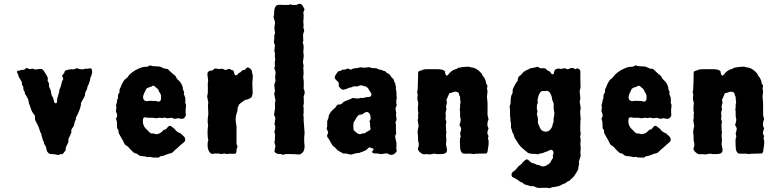

<svg xmlns="http://www.w3.org/2000/svg" viewBox="-20 -810 4084 1008"><path d="M155.8 -448.2Q159.2 -446.3 163.1 -445.3Q167 -444.3 182.6 -447.3Q198.2 -449.7 202.1 -445.8Q208 -442.4 214.8 -430.7Q221.7 -418.9 226.1 -411.6Q231 -404.3 231 -398.9L230 -384.8L236.8 -373Q237.8 -370.1 237.3 -364.3Q236.8 -358.4 237.8 -355L245.1 -337.9Q247.1 -335 248 -325.2Q249 -315.4 252 -308.1L257.8 -297.9Q258.8 -295.9 259.8 -292Q260.7 -288.1 261.7 -286.6Q262.7 -285.2 263.2 -280.3Q264.2 -275.4 265.1 -272.5Q266.1 -269 271.5 -268.1Q276.9 -267.1 278.3 -272Q279.8 -277.3 279.8 -285.2Q279.8 -293 280.8 -293.9Q281.7 -294.9 291 -328.1Q291 -332.5 291 -336.9L297.9 -353Q299.8 -356.9 302.7 -371.1Q305.7 -385.3 309.1 -389.6Q312 -394 312 -396.5Q312 -398.9 309.1 -404.3Q306.2 -410.2 306.6 -413.1Q307.1 -416 316.9 -425.8Q316.9 -427.7 317.9 -429.7Q318.8 -431.6 319.8 -436Q320.8 -439.9 335 -443.4Q349.1 -446.8 356.9 -446.3Q364.7 -445.8 367.2 -445.8L383.8 -452.1Q385.7 -452.1 391.6 -449.2Q397.5 -446.3 417 -445.8Q423.8 -449.2 428.7 -449.2H441.9Q454.1 -452.1 457.5 -451.2Q460.9 -450.2 462.9 -440.4Q464.8 -430.7 463.4 -426.8Q461.9 -423.8 461.4 -419.4Q460.4 -412.1 457 -407.2Q453.1 -402.3 453.1 -391.1L448.2 -376Q448.2 -373 446.8 -371.1L440.9 -358.9Q437 -347.2 437 -342.8Q432.1 -331.1 426.8 -321.8V-316.9Q426.8 -306.2 416.5 -290Q404.8 -271.5 404.8 -265.6V-258.8Q402.3 -243.2 393.6 -223.6Q385.7 -204.1 382.8 -200.7Q377.9 -194.3 378.4 -189Q379.4 -183.6 375.5 -176.8Q370.1 -166.5 369.6 -157.7Q369.1 -148.9 361.3 -139.6Q353.5 -130.4 354.5 -123Q355 -116.2 354.5 -113.3Q354 -110.4 339.8 -82Q338.9 -79.1 338.9 -73.2V-64Q337.9 -60.1 330.6 -46.9Q323.2 -33.7 325.2 -28.8Q326.7 -23.4 322.3 -18.1Q317.9 -13.2 314.9 -8.3Q312 -3.9 309.6 -2Q307.1 0 303.2 -0.5Q299.3 -1 296.9 0L284.2 3.9L269 0Q242.7 0 236.3 -4.9Q226.1 -13.2 224.1 -25.9Q222.7 -39.1 217.8 -45.4Q210.9 -54.2 210.9 -59.1V-63Q203.1 -78.1 203.1 -80.1V-83Q203.1 -85 198.2 -97.2Q198.2 -106.4 194.3 -111.8Q190.4 -117.2 187 -130.4Q183.6 -144 175.3 -158.7Q167 -173.3 165 -178.7Q163.1 -184.1 163.6 -191.4Q164.6 -203.6 157.2 -211.4Q149.9 -219.2 145.5 -230Q141.1 -240.2 139.2 -248Q137.2 -255.9 136.2 -257.8L131.8 -267.1Q130.9 -269 129.9 -280.3Q128.9 -291.5 110.8 -317.9L109.9 -327.1Q108.9 -329.1 105.5 -334.5Q102.1 -339.8 102.5 -345.7Q103 -351.1 102.5 -353.5Q102.1 -356 99.1 -359.4Q93.8 -365.2 95.2 -372.1Q96.2 -378.9 86.9 -392.6Q78.1 -406.2 77.1 -409.2Q76.2 -412.1 76.2 -414.6Q76.2 -417 75.7 -418.5Q75.2 -419.9 73.2 -422.4Q71.3 -424.8 69.3 -431.2Q67.4 -437.5 76.7 -439Q85.4 -439.9 90.8 -441.9Q96.2 -443.8 101.6 -443.4Q106.9 -442.9 110.4 -446.3Q113.3 -450.2 116.2 -451.7Q121.1 -454.1 129.4 -449.7Q137.2 -445.3 142.1 -447.8Q147 -450.2 149.4 -450.2Q151.9 -450.2 155.8 -448.2Z M824.7 -458.5Q831.1 -456.1 836.9 -452.6Q842.8 -449.2 850.1 -449.2Q857.9 -449.2 861.8 -446.3Q865.7 -443.4 871.1 -437.5Q876.5 -431.2 878.9 -430.2Q880.9 -427.2 892.6 -418.5Q904.3 -409.7 905.3 -403.3Q906.7 -397.5 919.9 -385.7Q933.1 -374 939 -353Q939.9 -351.1 939.9 -347.7V-341.8Q946.8 -328.1 946.8 -325.2L944.8 -317.9Q945.8 -314 948.7 -307.1Q951.7 -299.8 952.6 -296.9Q953.6 -293.9 953.1 -284.2Q952.6 -274.4 952.6 -270L956.5 -258.8Q957.5 -256.8 954.6 -235.8V-219.2L955.6 -206.1Q955.6 -203.1 954.6 -201.2Q945.8 -182.1 925.8 -187L914.6 -189.9L904.8 -187Q901.9 -186 892.6 -187L880.9 -191.9L858.9 -189L843.8 -192.9L830.6 -189.9L819.8 -191.9Q815.9 -192.9 808.1 -190.4Q800.3 -188 794.4 -189.9Q788.1 -191.9 772.9 -191.9H754.9Q752.4 -191.9 747.6 -193.4Q730 -198.2 730 -176.3Q730 -150.4 744.6 -135.7Q759.3 -121.1 764.6 -115.7Q769.5 -109.9 772.9 -109.9L786.6 -108.9L800.8 -105Q819.8 -108.4 828.6 -117.2Q836.9 -126 838.9 -127.4Q840.8 -128.9 845.2 -129.9Q849.6 -130.9 851.6 -131.8Q853 -132.8 859.9 -141.6Q866.7 -150.4 872.1 -149.4Q877.4 -148.9 882.3 -144.5Q887.2 -140.1 890.1 -138.2Q895.5 -135.3 899.4 -129.4Q902.8 -123.5 912.6 -117.2Q922.4 -110.8 926.8 -110.8Q936.5 -101.1 943.8 -95.2Q950.7 -88.9 951.7 -82.5Q952.6 -76.2 952.6 -74.2Q952.6 -69.8 946.3 -63.5Q939.9 -57.1 935.5 -55.2Q915.5 -36.1 905.8 -28.3Q896 -20.5 891.1 -14.6Q880.9 -3.9 868.7 -3.9L834 8.8Q832 9.8 828.1 9.3Q824.2 8.8 818.8 12.7Q813 17.1 810.5 18.1L804.2 17.1H785.2Q778.3 17.1 768.6 13.2L758.8 15.1Q732.4 8.8 722.7 9.3Q712.9 10.3 699.7 -2.9Q697.8 -3.9 692.9 -4.4Q688 -4.9 683.1 -8.3Q678.2 -11.7 665 -25.4Q652.3 -39.1 650.9 -41Q648.9 -43 642.1 -46.4Q635.3 -49.8 631.8 -58.1Q628.9 -66.9 615.2 -89.4Q601.6 -111.8 602.1 -118.2Q602.5 -125 601.6 -127Q600.6 -128.9 597.7 -132.8Q594.7 -136.7 594.7 -140.1L593.8 -169.9L588.9 -187L593.8 -196.8Q598.1 -205.6 588.9 -224.1Q588.9 -233.4 590.3 -240.2Q591.8 -247.1 590.3 -251Q588.9 -254.9 588.9 -256.3Q588.9 -257.8 591.8 -266.6Q594.7 -275.4 594.2 -279.3Q593.8 -283.7 599.6 -295.9Q599.6 -297.9 599.1 -304.7Q598.6 -311.5 602.5 -317.4Q606.9 -323.2 607.4 -326.2Q607.9 -329.1 607.4 -334.5Q606.9 -341.8 610.8 -347.2Q614.7 -352.5 615.7 -358.9Q628.9 -389.2 638.7 -395Q648.4 -401.4 652.8 -408.7Q656.7 -416 659.7 -418Q687.5 -444.8 726.6 -457Q731.9 -459 740.7 -459Q749.5 -459 753.4 -460Q757.3 -460.9 760.7 -463.4Q764.6 -465.8 767.6 -466.8L781.7 -462.9Q799.8 -461.9 804.7 -461.4Q809.1 -460.9 814 -460.9Q818.8 -460.9 824.7 -458.5ZM765.6 -280.8 797.9 -279.8Q799.8 -279.8 805.7 -277.8Q811.5 -275.9 814.9 -276.9Q825.7 -279.3 825.7 -294.9Q825.7 -310.5 823.7 -314.9Q821.8 -319.3 818.8 -323.2Q814.5 -328.6 813 -335Q811 -341.3 805.7 -345.2Q800.8 -349.1 799.3 -350.1Q797.9 -351.1 794.9 -354.5Q786.6 -364.3 775.9 -356.4Q773.9 -355 772 -354Q748 -349.1 745.1 -337.9Q744.6 -335.9 743.7 -334.5Q742.7 -333 742.7 -332Q719.7 -292 742.7 -280.3Q746.6 -278.8 750 -278.8Z M1221.7 -20.5Q1221.7 -6.8 1215.8 -3.9Q1214.8 -1 1201.7 -2.9H1181.6L1172.9 -1L1158.7 -3.9L1144 -2H1136.7Q1132.8 -2 1130.9 -3.9H1107.9L1093.8 -2Q1090.8 -2 1087.9 -3.9Q1065.9 -20 1070.8 -64L1073.7 -76.2L1070.8 -88.9Q1067.9 -127 1072.8 -150.9L1070.8 -164.1Q1069.8 -168 1070.8 -187L1073.7 -211.9L1071.8 -257.8L1073.7 -272L1067.9 -300.8Q1067.9 -311 1069.8 -314.5Q1071.8 -318.4 1071.3 -344.7Q1070.8 -371.1 1070.8 -372.1L1072.8 -386.2Q1071.8 -397.5 1069.8 -411.1Q1067.9 -424.8 1070.3 -429.2Q1072.8 -433.1 1076.2 -435.5Q1079.6 -438 1082.5 -438.5Q1085.9 -439 1090.8 -439.9Q1095.7 -440.9 1097.2 -441.4Q1099.6 -442.4 1103.5 -447.3Q1107.4 -452.1 1119.6 -449.2Q1132.3 -446.3 1138.2 -448.2Q1143.6 -450.2 1147.5 -449.2L1164.6 -441.9L1179.7 -448.2Q1189.5 -448.2 1195.8 -441.9Q1197.8 -441.9 1199.7 -441.9Q1207 -441.9 1209 -428.7Q1210.9 -415.5 1218.8 -414.1Q1222.7 -414.1 1228 -420.4Q1233.4 -426.8 1237.3 -428.2Q1242.7 -429.7 1247.1 -435.5Q1251.5 -441.9 1256.8 -441.9Q1261.7 -441.9 1263.7 -442.9Q1265.6 -443.4 1269.5 -448.2Q1273.4 -453.1 1278.3 -455.6Q1282.2 -458 1292 -450.7Q1301.8 -443.4 1302.2 -436.5Q1302.7 -428.7 1304.7 -423.8Q1306.6 -418.9 1307.1 -411.6Q1307.6 -404.3 1306.2 -391.1Q1304.7 -377.9 1304.7 -376L1306.6 -318.8Q1306.6 -316.9 1305.2 -313.5Q1303.7 -310.1 1302.2 -303.7Q1300.8 -297.4 1289.6 -292Q1278.8 -287.1 1272.5 -286.6Q1265.6 -286.1 1251 -274.4Q1236.3 -262.7 1235.8 -262.2Q1226.1 -245.1 1227.1 -236.3Q1227.5 -228 1223.6 -218.3Q1211.9 -190.4 1221.7 -147V-54.2Q1228 -41.5 1226.6 -39.1L1221.7 -25.9Z M1420.4 -120.1Q1430.2 -139.6 1420.4 -161.1L1423.3 -168V-176.8L1426.3 -189L1418.5 -208Q1422.4 -227.5 1422.4 -230.5Q1422.4 -233.4 1423.3 -236.3Q1424.3 -238.8 1423.8 -252.9Q1423.3 -267.1 1423.3 -270L1426.3 -282.2L1419.4 -316.9L1423.3 -331.1Q1423.3 -335.9 1421.4 -349.1Q1419.4 -362.3 1420.4 -366.7Q1421.4 -371.1 1423.3 -376Q1425.3 -380.9 1426.3 -383.8L1424.3 -404.8Q1424.3 -406.7 1425.8 -418.5Q1427.2 -430.2 1426.3 -434.6Q1425.3 -439 1422.9 -444.3Q1420.4 -449.7 1420.4 -453.1L1423.3 -463.9L1422.4 -482.9L1425.3 -499.5L1423.3 -507.8V-532.2L1420.4 -540L1423.3 -573.2L1418.5 -585.9Q1417.5 -590.8 1418.9 -598.6Q1420.4 -606.4 1420.4 -609.9L1419.4 -622.1L1423.3 -633.8Q1424.3 -638.7 1422.4 -647.5Q1418.9 -662.6 1422.4 -678.7Q1425.8 -694.3 1420.4 -705.1L1416 -720.2L1418.5 -731Q1418.5 -781.2 1438.5 -784.2Q1445.3 -785.2 1453.6 -784.7Q1461.9 -784.2 1463.4 -784.2H1496.1L1504.9 -787.1L1514.2 -784.2Q1535.2 -782.7 1540 -785.6Q1545.4 -789.1 1546.4 -789.1Q1564.5 -794.9 1575.2 -768.1Q1578.1 -763.2 1579.1 -761.2L1572.3 -744.1Q1575.7 -730.5 1573.7 -714.8Q1572.3 -698.7 1572.3 -694.8L1574.2 -676.8L1572.3 -667Q1577.1 -652.3 1577.1 -647.9L1572.3 -632.8Q1570.3 -631.8 1571.3 -614.3Q1572.3 -596.7 1572.3 -596.2L1569.3 -585Q1569.3 -582 1572.3 -579.1Q1574.2 -567.9 1574.2 -559.1L1572.3 -537.1Q1575.2 -522.9 1574.2 -512.2L1570.3 -482.9L1574.2 -464.8L1572.3 -455.1L1574.2 -421.9L1572.3 -413.1V-399.9L1574.2 -388.2Q1575.2 -381.3 1574.7 -366.2Q1574.2 -351.1 1574.2 -344.2Q1581.1 -331.1 1579.1 -319.3Q1577.1 -308.1 1574.2 -305.2L1575.2 -274.9V-269.5Q1575.2 -264.6 1572.3 -253.9L1574.2 -242.2V-215.8L1572.3 -207L1574.2 -196.8V-178.2Q1574.2 -174.3 1579.1 -111.8L1577.1 -89.8V-63L1579.1 -45.9Q1579.1 -21.5 1570.8 -11.7Q1562.5 -2 1555.7 0Q1548.8 2 1538.6 0.5Q1528.3 -1 1506.3 -1H1478L1467.3 2.9Q1464.8 2.9 1455.1 -1Q1435.1 -1 1430.2 -5.9Q1425.3 -7.8 1422.4 -11.2Q1419.4 -14.6 1422.9 -27.8Q1426.3 -41 1425.8 -44.9Q1425.3 -48.8 1420.4 -63L1423.3 -73.2V-87.9L1424.3 -101.1Z M1908.7 -27.8Q1901.9 -19.5 1876 -11.2Q1865.7 -5.9 1858.4 -6.3Q1851.1 -6.8 1837.9 -2.4Q1824.7 2 1819.8 1.5Q1814.9 1 1797.9 -3.9H1782.7Q1781.2 -3.9 1771.5 -9.8Q1761.7 -15.6 1758.8 -17.1Q1755.9 -18.1 1753.9 -20L1746.1 -27.8Q1738.8 -36.1 1733.9 -39.1Q1725.6 -44.4 1716.8 -61Q1708.5 -78.1 1703.6 -84Q1698.7 -89.8 1697.3 -93.8Q1695.8 -97.7 1699.7 -105.5Q1703.6 -113.3 1702.6 -117.2Q1701.7 -120.1 1698.7 -125.5Q1695.8 -130.9 1694.8 -133.8L1697.8 -147V-173.8L1704.6 -191.9Q1705.6 -192.9 1705.1 -197.8Q1704.6 -202.6 1711.9 -215.3Q1719.7 -227.5 1729 -234.9Q1737.8 -242.7 1741.7 -246.1Q1750 -263.2 1759.8 -261.7Q1769 -260.3 1775.4 -266.6L1782.7 -273.9Q1790.5 -279.3 1805.2 -284.2Q1819.8 -289.1 1824.2 -292Q1831.1 -296.4 1836.4 -295.4Q1850.6 -292 1863.8 -293L1871.6 -295.9H1890.6L1897 -298.8L1914.6 -300.8H1918.9Q1921.9 -300.8 1921.9 -301.8Q1937 -309.6 1924.3 -327.1Q1921.9 -330.1 1920.9 -332Q1912.1 -351.1 1899.9 -356Q1898.9 -356.9 1896 -356.9Q1893.1 -356.9 1885.3 -359.9Q1877.4 -362.8 1869.6 -361.8L1858.9 -356.9Q1856.4 -356 1848.6 -356.4Q1840.8 -356.9 1838.4 -356.9Q1835.9 -356.9 1832.5 -355Q1826.2 -351.1 1817.4 -350.1Q1808.6 -348.6 1806.2 -346.2Q1803.7 -344.2 1801.8 -344.2Q1799.8 -343.8 1791 -340.8Q1782.2 -337.9 1777.3 -339.4Q1772.9 -340.8 1765.1 -348.6Q1757.3 -356.4 1758.3 -365.2Q1758.8 -374 1757.3 -377Q1755.9 -379.9 1749 -385.7Q1742.2 -391.6 1738.3 -398.4Q1734.4 -405.3 1744.1 -419.9Q1753.9 -434.6 1755.9 -435.5Q1757.8 -436.5 1760.7 -437H1765.6Q1767.6 -438 1771.5 -440.4Q1775.4 -442.9 1777.8 -443.8Q1779.8 -444.8 1784.7 -444.3Q1789.6 -443.8 1792 -444.8L1805.7 -450.2Q1808.6 -450.2 1813.5 -447.3Q1823.2 -440.9 1833 -450.2Q1837.9 -451.2 1846.2 -451.7Q1854.5 -452.1 1857.9 -453.1L1871.6 -457L1882.8 -455.1Q1899.4 -454.1 1908.2 -456.1Q1917 -458 1918.9 -457.5Q1920.9 -457 1925.3 -455.1Q1929.7 -453.1 1931.6 -453.1L1947.8 -452.1Q1958 -452.1 1963.9 -448.2Q1969.7 -444.3 1973.1 -444.3Q1976.6 -444.8 1980 -443.8L1989.7 -439.9Q1989.7 -439 1994.6 -438Q2000 -437 2002 -436Q2003.9 -435.1 2005.4 -433.1Q2006.8 -431.2 2008.8 -429.7Q2010.7 -427.7 2012.2 -426.8Q2013.7 -425.8 2017.1 -424.3Q2025.4 -420.9 2028.8 -414.1Q2032.2 -407.2 2037.6 -402.8Q2043 -397.9 2044.9 -395.5Q2046.9 -393.1 2048.3 -386.7Q2049.8 -380.9 2050.8 -378.9Q2051.8 -377 2053.2 -375Q2054.7 -373 2055.7 -371.1V-363.8Q2055.7 -361.3 2058.6 -356.9V-341.8L2061.5 -326.2Q2060.5 -313.5 2063 -293L2060.5 -284.2V-267.1L2063 -257.8L2056.6 -242.2Q2056.6 -234.4 2060.5 -216.8L2058.6 -207Q2063 -187.5 2061.5 -181.6Q2060.5 -175.8 2055.7 -166L2058.6 -158.2V-124Q2062.5 -106.9 2055.7 -100.1Q2053.2 -88.9 2057.6 -76.7Q2063.5 -59.1 2060.5 -30.8L2063 -18.1Q2063 -13.2 2051.8 -3.4Q2040.5 6.3 2022.9 1Q2015.1 -6.8 2000.5 -3.9Q1985.8 -1 1981.9 -1L1961.9 -3.9Q1942.9 -3.9 1937 -6.8Q1933.1 -10.7 1933.1 -13.2L1940.9 -24.9Q1942.9 -28.8 1939.5 -29.8Q1936.5 -30.3 1934.6 -31.2Q1932.6 -32.2 1930.2 -32.7Q1927.7 -33.2 1926.3 -34.7Q1924.8 -36.1 1920.4 -36.1Q1916 -36.1 1908.7 -27.8ZM1874.5 -106.4Q1882.8 -109.9 1886.2 -109.9H1895Q1902.8 -117.7 1912.1 -121.6Q1921.9 -126 1924.3 -129.4Q1926.8 -132.8 1922.9 -148.9Q1922.9 -156.7 1922.9 -164.1L1919.9 -171.9Q1919.9 -174.3 1925.8 -186Q1925.8 -207.5 1918 -215.8Q1910.2 -224.1 1902.8 -221.7Q1895 -219.2 1892.1 -216.8Q1889.6 -214.8 1887.7 -213.9Q1885.7 -212.9 1883.3 -211.4Q1880.9 -210 1879.4 -209Q1877.9 -208 1874 -208.5Q1859.4 -210.4 1844.7 -180.2Q1843.8 -178.7 1841.8 -175.8Q1839.8 -172.9 1837.4 -168Q1835 -163.1 1835 -148.4Q1835 -133.8 1836.9 -128.4Q1838.9 -123 1852.5 -112.8Q1866.2 -102.5 1874.5 -106.4Z M2321.8 -105Q2321.8 -83 2323.7 -75.2L2321.8 -57.1Q2320.8 -51.3 2323.7 -40.5Q2326.7 -29.8 2326.7 -21.5Q2326.7 -1 2294.4 -1H2272.9Q2271 -1 2266.1 -2.4Q2261.2 -3.9 2257.8 -2.9L2234.9 1L2220.7 -1Q2218.8 -1 2208.5 0Q2198.2 1 2186 -9.8Q2173.8 -20 2173.8 -29.8L2177.7 -42Q2178.7 -43.9 2178.7 -56.2L2175.8 -66.9Q2174.8 -68.8 2174.8 -83.5Q2174.8 -98.1 2172.9 -109.9Q2170.9 -121.6 2177.7 -148.9L2172.9 -179.2L2174.8 -187Q2175.8 -189 2175.3 -196.8Q2174.8 -204.6 2174.8 -208L2176.8 -215.8Q2176.8 -220.2 2174.8 -222.2Q2174.8 -226.1 2173.8 -243.2L2175.8 -270Q2169.9 -287.6 2171.4 -298.8Q2172.9 -310.1 2172.9 -314L2169.9 -326.2L2172.9 -341.8L2174.8 -405.8V-423.8Q2174.8 -431.6 2177.2 -434.6Q2179.7 -437.5 2187.5 -439.5Q2196.3 -440.9 2200.2 -443.8Q2204.1 -446.8 2231 -446.8H2274.9Q2308.6 -446.8 2315.9 -435.1L2316.9 -428.7Q2316.9 -423.8 2319.8 -418.5Q2322.8 -413.1 2325.2 -413.1Q2330.1 -413.1 2337.4 -423.3Q2344.7 -433.6 2356.9 -440.4Q2368.7 -446.8 2371.1 -446.8H2374.5L2386.7 -454.1Q2387.7 -455.1 2390.6 -455.1H2394.5Q2403.8 -458 2416 -458.5Q2428.7 -459 2435.1 -460Q2441.4 -460.9 2457.5 -455.1H2463.4Q2465.8 -455.1 2466.8 -454.1Q2491.7 -445.3 2508.8 -422.9Q2509.8 -421.9 2510.3 -420.4Q2510.7 -418.9 2511.7 -417Q2512.7 -415 2513.7 -413.1Q2514.6 -411.1 2518.1 -407.2Q2522 -403.3 2522.9 -401.4Q2523.9 -399.4 2525.9 -394Q2527.8 -389.2 2529.3 -386.7Q2530.8 -383.8 2530.8 -379.9Q2530.8 -376 2531.7 -373.5Q2532.7 -371.1 2535.6 -366.7Q2538.6 -362.3 2539.1 -359.4Q2539.6 -356.4 2539.1 -355Q2538.6 -353 2537.6 -350.6Q2536.6 -348.1 2536.6 -346.2L2539.6 -330.1L2536.6 -303.2L2539.6 -268.1V-205.1L2544.9 -184.1Q2539.6 -173.3 2539.1 -162.1Q2538.6 -150.9 2539.6 -147.9L2544.9 -136.2L2539.6 -120.1Q2537.6 -111.3 2539.6 -106L2544.9 -95.7L2541.5 -83L2544.9 -73.2Q2546.9 -51.3 2541.5 -29.8Q2541.5 -3.9 2528.8 -3.9H2512.7L2482.9 -2.9H2478Q2473.6 -2.9 2469.7 -1L2450.7 -2.9Q2447.8 -3.9 2441.9 -3.4Q2436 -2.9 2433.1 -3.4Q2430.2 -3.9 2422.4 -3.4Q2414.6 -2.9 2410.6 -4.4Q2396.5 -10.3 2395.5 -38.1L2394.5 -68.4Q2394.5 -87.9 2398.9 -90.8L2395.5 -109.9Q2395.5 -110.8 2399.4 -123.5Q2403.3 -136.2 2397.9 -143.6Q2392.6 -151.4 2392.6 -155.3Q2392.6 -159.2 2395.5 -162.1Q2397.5 -170.9 2398.9 -181.2L2395.5 -199.2V-226.1Q2392.6 -235.8 2394 -239.3Q2395.5 -242.7 2395.5 -247.6V-259.8Q2395 -262.2 2397 -267.6Q2398.9 -272.5 2397 -281.2Q2395 -290 2395.5 -297.9Q2395.5 -305.7 2390.6 -310.1Q2391.1 -324.2 2379.4 -327.1Q2367.7 -330.1 2358.9 -326.2Q2350.1 -322.3 2344.7 -321.8Q2338.9 -321.3 2337.4 -317.9Q2335.9 -314 2335.4 -311.5Q2334.5 -308.6 2329.6 -298.8Q2324.7 -289.1 2323.7 -285.2L2326.7 -270Q2320.8 -252.4 2321.8 -248L2323.7 -237.8Q2323.7 -233.9 2320.8 -226.6Q2317.9 -219.2 2319.8 -209Q2321.8 -198.7 2318.8 -185.1L2323.7 -170.9Q2320.8 -159.2 2320.8 -154.3L2321.8 -134.8V-123L2323.7 -116.2Z M2965.3 141.1H2962.9L2954.1 147Q2948.7 150.9 2947.3 152.3Q2945.8 153.8 2942.4 153.8Q2939 153.8 2927.7 160.6Q2916.5 167.5 2899.9 169.9Q2883.8 171.9 2880.9 172.9Q2877.9 173.8 2874 174.8Q2870.1 175.8 2867.7 176.8Q2864.7 177.7 2862.8 178.2L2853.5 175.8H2834.5L2809.1 176.8Q2802.7 176.8 2797.9 174.8L2782.7 168Q2779.8 167 2772 167.5Q2764.2 168 2757.8 165Q2751.5 162.1 2742.2 160.6Q2732.9 159.2 2722.7 148.9Q2719.7 147.5 2715.8 146.5Q2711.9 145.5 2701.2 136.7Q2690.4 128.9 2678.7 123L2669.4 119.1Q2665.5 114.3 2665.5 106Q2665.5 97.7 2673.3 91.8Q2681.2 86.4 2685.1 83Q2689.5 79.1 2695.3 71.3Q2701.2 63.5 2704.1 61.5Q2706.5 59.1 2711.4 55.7Q2716.3 52.2 2718.8 49.8Q2729.5 34.2 2743.7 26.9Q2750 25.4 2761.2 36.6Q2772.5 47.9 2783.7 47.9L2801.8 56.2H2806.2Q2809.6 56.2 2818.4 61Q2832 68.8 2852.5 56.6Q2872.6 44.4 2872.6 36.1L2883.8 18.1L2881.8 7.8Q2881.8 5.9 2884.8 -0.5Q2887.7 -6.8 2884.8 -14.2Q2878.4 -29.8 2861.8 -19.5Q2855.5 -15.6 2849.6 -14.2Q2843.8 -13.2 2842.8 -12.2L2825.7 -4.9Q2822.3 -4.9 2818.8 -4.9L2802.7 0L2787.6 -2Q2767.6 -2 2758.3 -4.9Q2749 -7.8 2734.4 -22Q2719.7 -35.6 2716.8 -37.1Q2708 -45.9 2700.2 -57.6Q2692.4 -69.3 2688.5 -76.2Q2683.6 -82 2682.1 -85.4Q2680.7 -88.9 2678.7 -95.7Q2676.8 -102.5 2675.8 -105.5Q2674.8 -107.9 2672.4 -111.8Q2669.9 -115.2 2668.9 -117.2Q2668 -119.1 2668.5 -121.6Q2668.5 -124 2668 -125.5Q2667.5 -127 2666 -129.9Q2664.6 -132.8 2664.1 -135.7Q2663.6 -138.7 2662.6 -140.1V-161.1L2659.7 -178.2Q2658.7 -180.2 2659.7 -183.6Q2660.6 -187 2659.7 -189L2657.7 -201.2V-228L2655.8 -251Q2655.8 -253.9 2660.6 -266.1Q2660.6 -303.2 2666.5 -312.5Q2672.4 -321.8 2671.4 -330.1Q2670.4 -340.8 2676.8 -351.6Q2682.6 -362.3 2684.6 -366.7Q2686.5 -371.1 2690.9 -377Q2695.3 -382.8 2697.8 -386.2Q2697.8 -407.2 2711.4 -414.1Q2715.3 -416 2720.2 -422.4Q2729.5 -435.5 2744.6 -441.4Q2759.8 -447.8 2762.7 -451.2L2780.3 -454.1Q2792 -456.1 2795.9 -458Q2799.8 -460 2802.7 -459Q2805.7 -458 2807.6 -457Q2809.6 -456.1 2812 -454.1Q2817.4 -449.7 2829.6 -451.7Q2841.3 -453.6 2846.7 -447.3Q2851.6 -440.9 2859.4 -438Q2867.7 -435.1 2871.6 -427.7Q2879.9 -413.1 2887.7 -424.8Q2888.7 -426.8 2889.6 -434.6Q2891.1 -447.3 2911.6 -450.2L2926.8 -448.2L2944.8 -452.1L2960.4 -445.8L2977.5 -453.1Q2985.8 -455.1 2997.6 -449.2Q3000.5 -442.9 3008.8 -451.2Q3015.6 -453.1 3025.9 -440.9Q3026.9 -439 3026.9 -429.2V-397.9L3027.8 -349.1Q3023.4 -335.9 3023.4 -329.1L3026.9 -293L3023.4 -275.9L3028.8 -242.2L3025.9 -227.1Q3025.9 -201.7 3028.8 -187L3026.9 -172.9Q3025.9 -129.9 3026.9 -120.1L3028.8 -109.9L3025.9 -91.8L3028.8 -73.2L3026.9 -56.2L3028.8 -30.8L3026.9 -6.8L3028.8 7.8L3018.6 40L3020.5 49.3Q3020.5 50.8 3018.1 60.5Q3015.6 70.3 3016.1 74.2Q3016.6 77.1 3014.2 82Q3011.7 86.9 3009.8 89.8Q3007.8 92.8 3001 104Q2992.2 119.1 2983.9 125.5Q2975.6 131.8 2971.7 136.7Q2967.8 141.1 2965.3 141.1ZM2880.9 -154.3Q2880.9 -156.7 2881.8 -158.2L2885.7 -168.9Q2886.7 -170.9 2886.2 -178.2Q2885.7 -185.5 2888.7 -200.2Q2892.1 -214.4 2888.7 -227.1Q2885.7 -239.7 2886.7 -252Q2887.7 -264.2 2886.7 -267.1Q2885.7 -270.5 2881.8 -279.3Q2877.9 -288.1 2877.9 -292Q2878.4 -295.9 2877.4 -297.9Q2873.5 -316.9 2861.8 -329.1Q2854 -335.4 2841.3 -332H2829.6Q2824.7 -332 2822.8 -331.1Q2807.6 -319.8 2803.7 -292L2801.8 -285.2L2803.7 -271Q2803.7 -269 2802.7 -267.6Q2801.8 -266.1 2800.3 -263.2Q2798.8 -260.3 2798.3 -247.1Q2797.9 -233.9 2801.8 -226.1L2798.8 -210.9L2803.7 -190.9Q2804.7 -187 2804.2 -178.2Q2803.7 -169.4 2803.7 -165Q2808.6 -155.3 2812 -145.5Q2815.4 -135.7 2818.8 -132.8Q2822.3 -125 2833 -121.1Q2843.8 -117.2 2851.6 -119.1Q2871.6 -124 2880.9 -150.9Z M3373.5 -458.5Q3379.9 -456.1 3385.7 -452.6Q3391.6 -449.2 3398.9 -449.2Q3406.7 -449.2 3410.6 -446.3Q3414.6 -443.4 3419.9 -437.5Q3425.3 -431.2 3427.7 -430.2Q3429.7 -427.2 3441.4 -418.5Q3453.1 -409.7 3454.1 -403.3Q3455.6 -397.5 3468.8 -385.7Q3481.9 -374 3487.8 -353Q3488.8 -351.1 3488.8 -347.7V-341.8Q3495.6 -328.1 3495.6 -325.2L3493.7 -317.9Q3494.6 -314 3497.6 -307.1Q3500.5 -299.8 3501.5 -296.9Q3502.4 -293.9 3502 -284.2Q3501.5 -274.4 3501.5 -270L3505.4 -258.8Q3506.3 -256.8 3503.4 -235.8V-219.2L3504.4 -206.1Q3504.4 -203.1 3503.4 -201.2Q3494.6 -182.1 3474.6 -187L3463.4 -189.9L3453.6 -187Q3450.7 -186 3441.4 -187L3429.7 -191.9L3407.7 -189L3392.6 -192.9L3379.4 -189.9L3368.7 -191.9Q3364.7 -192.9 3356.9 -190.4Q3349.1 -188 3343.3 -189.9Q3336.9 -191.9 3321.8 -191.9H3303.7Q3301.3 -191.9 3296.4 -193.4Q3278.8 -198.2 3278.8 -176.3Q3278.8 -150.4 3293.5 -135.7Q3308.1 -121.1 3313.5 -115.7Q3318.4 -109.9 3321.8 -109.9L3335.4 -108.9L3349.6 -105Q3368.7 -108.4 3377.4 -117.2Q3385.7 -126 3387.7 -127.4Q3389.6 -128.9 3394 -129.9Q3398.4 -130.9 3400.4 -131.8Q3401.9 -132.8 3408.7 -141.6Q3415.5 -150.4 3420.9 -149.4Q3426.3 -148.9 3431.2 -144.5Q3436 -140.1 3439 -138.2Q3444.3 -135.3 3448.2 -129.4Q3451.7 -123.5 3461.4 -117.2Q3471.2 -110.8 3475.6 -110.8Q3485.4 -101.1 3492.7 -95.2Q3499.5 -88.9 3500.5 -82.5Q3501.5 -76.2 3501.5 -74.2Q3501.5 -69.8 3495.1 -63.5Q3488.8 -57.1 3484.4 -55.2Q3464.4 -36.1 3454.6 -28.3Q3444.8 -20.5 3439.9 -14.6Q3429.7 -3.9 3417.5 -3.9L3382.8 8.8Q3380.9 9.8 3377 9.3Q3373 8.8 3367.7 12.7Q3361.8 17.1 3359.4 18.1L3353 17.1H3334Q3327.1 17.1 3317.4 13.2L3307.6 15.1Q3281.2 8.8 3271.5 9.3Q3261.7 10.3 3248.5 -2.9Q3246.6 -3.9 3241.7 -4.4Q3236.8 -4.9 3231.9 -8.3Q3227.1 -11.7 3213.9 -25.4Q3201.2 -39.1 3199.7 -41Q3197.8 -43 3190.9 -46.4Q3184.1 -49.8 3180.7 -58.1Q3177.7 -66.9 3164.1 -89.4Q3150.4 -111.8 3150.9 -118.2Q3151.4 -125 3150.4 -127Q3149.4 -128.9 3146.5 -132.8Q3143.6 -136.7 3143.6 -140.1L3142.6 -169.9L3137.7 -187L3142.6 -196.8Q3147 -205.6 3137.7 -224.1Q3137.7 -233.4 3139.2 -240.2Q3140.6 -247.1 3139.2 -251Q3137.7 -254.9 3137.7 -256.3Q3137.7 -257.8 3140.6 -266.6Q3143.6 -275.4 3143.1 -279.3Q3142.6 -283.7 3148.4 -295.9Q3148.4 -297.9 3147.9 -304.7Q3147.5 -311.5 3151.4 -317.4Q3155.8 -323.2 3156.2 -326.2Q3156.7 -329.1 3156.2 -334.5Q3155.8 -341.8 3159.7 -347.2Q3163.6 -352.5 3164.6 -358.9Q3177.7 -389.2 3187.5 -395Q3197.3 -401.4 3201.7 -408.7Q3205.6 -416 3208.5 -418Q3236.3 -444.8 3275.4 -457Q3280.8 -459 3289.6 -459Q3298.3 -459 3302.2 -460Q3306.2 -460.9 3309.6 -463.4Q3313.5 -465.8 3316.4 -466.8L3330.6 -462.9Q3348.6 -461.9 3353.5 -461.4Q3357.9 -460.9 3362.8 -460.9Q3367.7 -460.9 3373.5 -458.5ZM3314.5 -280.8 3346.7 -279.8Q3348.6 -279.8 3354.5 -277.8Q3360.4 -275.9 3363.8 -276.9Q3374.5 -279.3 3374.5 -294.9Q3374.5 -310.5 3372.6 -314.9Q3370.6 -319.3 3367.7 -323.2Q3363.3 -328.6 3361.8 -335Q3359.9 -341.3 3354.5 -345.2Q3349.6 -349.1 3348.1 -350.1Q3346.7 -351.1 3343.8 -354.5Q3335.4 -364.3 3324.7 -356.4Q3322.8 -355 3320.8 -354Q3296.9 -349.1 3293.9 -337.9Q3293.5 -335.9 3292.5 -334.5Q3291.5 -333 3291.5 -332Q3268.6 -292 3291.5 -280.3Q3295.4 -278.8 3298.8 -278.8Z M3768.6 -105Q3768.6 -83 3770.5 -75.2L3768.6 -57.1Q3767.6 -51.3 3770.5 -40.5Q3773.4 -29.8 3773.4 -21.5Q3773.4 -1 3741.2 -1H3719.7Q3717.8 -1 3712.9 -2.4Q3708 -3.9 3704.6 -2.9L3681.6 1L3667.5 -1Q3665.5 -1 3655.3 0Q3645 1 3632.8 -9.8Q3620.6 -20 3620.6 -29.8L3624.5 -42Q3625.5 -43.9 3625.5 -56.2L3622.6 -66.9Q3621.6 -68.8 3621.6 -83.5Q3621.6 -98.1 3619.6 -109.9Q3617.7 -121.6 3624.5 -148.9L3619.6 -179.2L3621.6 -187Q3622.6 -189 3622.1 -196.8Q3621.6 -204.6 3621.6 -208L3623.5 -215.8Q3623.5 -220.2 3621.6 -222.2Q3621.6 -226.1 3620.6 -243.2L3622.6 -270Q3616.7 -287.6 3618.2 -298.8Q3619.6 -310.1 3619.6 -314L3616.7 -326.2L3619.6 -341.8L3621.6 -405.8V-423.8Q3621.6 -431.6 3624 -434.6Q3626.5 -437.5 3634.3 -439.5Q3643.1 -440.9 3647 -443.8Q3650.9 -446.8 3677.7 -446.8H3721.7Q3755.4 -446.8 3762.7 -435.1L3763.7 -428.7Q3763.7 -423.8 3766.6 -418.5Q3769.5 -413.1 3772 -413.1Q3776.9 -413.1 3784.2 -423.3Q3791.5 -433.6 3803.7 -440.4Q3815.4 -446.8 3817.9 -446.8H3821.3L3833.5 -454.1Q3834.5 -455.1 3837.4 -455.1H3841.3Q3850.6 -458 3862.8 -458.5Q3875.5 -459 3881.8 -460Q3888.2 -460.9 3904.3 -455.1H3910.2Q3912.6 -455.1 3913.6 -454.1Q3938.5 -445.3 3955.6 -422.9Q3956.5 -421.9 3957 -420.4Q3957.5 -418.9 3958.5 -417Q3959.5 -415 3960.4 -413.1Q3961.4 -411.1 3964.8 -407.2Q3968.8 -403.3 3969.7 -401.4Q3970.7 -399.4 3972.7 -394Q3974.6 -389.2 3976.1 -386.7Q3977.5 -383.8 3977.5 -379.9Q3977.5 -376 3978.5 -373.5Q3979.5 -371.1 3982.4 -366.7Q3985.4 -362.3 3985.8 -359.4Q3986.3 -356.4 3985.8 -355Q3985.4 -353 3984.4 -350.6Q3983.4 -348.1 3983.4 -346.2L3986.3 -330.1L3983.4 -303.2L3986.3 -268.1V-205.1L3991.7 -184.1Q3986.3 -173.3 3985.8 -162.1Q3985.4 -150.9 3986.3 -147.9L3991.7 -136.2L3986.3 -120.1Q3984.4 -111.3 3986.3 -106L3991.7 -95.7L3988.3 -83L3991.7 -73.2Q3993.7 -51.3 3988.3 -29.8Q3988.3 -3.9 3975.6 -3.9H3959.5L3929.7 -2.9H3924.8Q3920.4 -2.9 3916.5 -1L3897.5 -2.9Q3894.5 -3.9 3888.7 -3.4Q3882.8 -2.9 3879.9 -3.4Q3877 -3.9 3869.1 -3.4Q3861.3 -2.9 3857.4 -4.4Q3843.3 -10.3 3842.3 -38.1L3841.3 -68.4Q3841.3 -87.9 3845.7 -90.8L3842.3 -109.9Q3842.3 -110.8 3846.2 -123.5Q3850.1 -136.2 3844.7 -143.6Q3839.4 -151.4 3839.4 -155.3Q3839.4 -159.2 3842.3 -162.1Q3844.2 -170.9 3845.7 -181.2L3842.3 -199.2V-226.1Q3839.4 -235.8 3840.8 -239.3Q3842.3 -242.7 3842.3 -247.6V-259.8Q3841.8 -262.2 3843.8 -267.6Q3845.7 -272.5 3843.8 -281.2Q3841.8 -290 3842.3 -297.9Q3842.3 -305.7 3837.4 -310.1Q3837.9 -324.2 3826.2 -327.1Q3814.5 -330.1 3805.7 -326.2Q3796.9 -322.3 3791.5 -321.8Q3785.6 -321.3 3784.2 -317.9Q3782.7 -314 3782.2 -311.5Q3781.2 -308.6 3776.4 -298.8Q3771.5 -289.1 3770.5 -285.2L3773.4 -270Q3767.6 -252.4 3768.6 -248L3770.5 -237.8Q3770.5 -233.9 3767.6 -226.6Q3764.6 -219.2 3766.6 -209Q3768.6 -198.7 3765.6 -185.1L3770.5 -170.9Q3767.6 -159.2 3767.6 -154.3L3768.6 -134.8V-123L3770.5 -116.2Z"/></svg>

Font: AntiqueNobleBoldCondensed
Style: BoldCondensed
Weight: 700
Version: Version 001.000